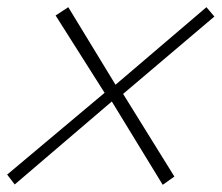

<svg xmlns="http://www.w3.org/2000/svg" viewBox="-53 -517 614 532"><path d="M256.8 -235.8 397.9 -4.9 430.2 -27.8 288.1 -256.8 541 -471.2 519 -497.1 267.1 -282.2 136.2 -497.1 101.1 -474.1 236.8 -259.8 -33.2 -33.2 -12.2 -5.9Z"/></svg>

Font: Comic Neue Angular Light Italic
Style: Regular
Weight: 300
Italic angle: -12°
Designer: Craig Rozynski
Foundry: Craig Rozynski
Version: Version 2.003